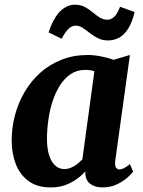

<svg xmlns="http://www.w3.org/2000/svg" viewBox="-20 -808 622 838"><path d="M483 -106.5Q480.5 -86 486 -77.2Q491.5 -68.5 502 -68.5Q509.5 -68.5 520 -73.5Q530.5 -78.5 547 -91.5L561 -59Q555.5 -51 537.5 -34.2Q519.5 -17.5 491.2 -3.8Q463 10 426.5 10Q395.5 10 375 -4.8Q354.5 -19.5 352 -49.5L353 -60.5Q337.5 -43 315.2 -26.8Q293 -10.5 264.8 -0.2Q236.5 10 201.5 10Q142 10 104.2 -18Q66.5 -46 48.8 -92.5Q31 -139 31 -194.5Q31 -250.5 45.2 -304.5Q59.5 -358.5 87.2 -406.2Q115 -454 155.5 -490.2Q196 -526.5 248.2 -547.2Q300.5 -568 363.5 -568Q391 -568 422.8 -561.5Q454.5 -555 476 -547L547 -568ZM392 -497Q382.5 -500.5 372.2 -501.8Q362 -503 352 -503Q316 -503 288.8 -484.8Q261.5 -466.5 241.8 -435.5Q222 -404.5 209.2 -365Q196.5 -325.5 190.8 -283.2Q185 -241 185 -200.5Q185 -159.5 194.5 -130.2Q204 -101 221 -85.5Q238 -70 261 -70Q273 -70 283.8 -73.8Q294.5 -77.5 304.5 -83.5Q314.5 -89.5 323.2 -97Q332 -104.5 339.5 -112.5ZM192 -666.5Q205.5 -707.5 223 -734.2Q240.5 -761 261.8 -774.2Q283 -787.5 306.5 -787.5Q332 -787.5 350.5 -777.5Q369 -767.5 384.2 -754.5Q399.5 -741.5 415 -731.8Q430.5 -722 449.5 -722Q464.5 -722 478 -734.2Q491.5 -746.5 504 -778.5L567.5 -755.5Q557 -711 539.8 -683.5Q522.5 -656 500.2 -643.8Q478 -631.5 451.5 -631.5Q427 -631.5 407.5 -641.2Q388 -651 372 -663.8Q356 -676.5 341.2 -686.2Q326.5 -696 310.5 -696Q292.5 -696 278.5 -681.8Q264.5 -667.5 249 -639Z"/></svg>

Font: Merriweather ExtraBold
Style: Italic
Weight: 800
Italic angle: -7.8°
Version: Version 2.101